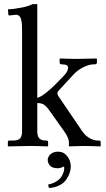

<svg xmlns="http://www.w3.org/2000/svg" viewBox="-20 -718 519 943"><path d="M265.6 26.9Q293 26.9 310.3 49.1Q327.6 71.3 327.6 99.6Q327.6 108.9 325.2 120.4Q322.8 131.8 315.7 146.7Q308.6 161.6 297.4 173.8Q286.1 186 265.9 195.1Q245.6 204.1 220.2 205.1L216.3 188.5Q237.8 184.1 253.7 174.8Q269.5 165.5 277.1 156Q284.7 146.5 289.3 135Q293.9 123.5 294.7 118.2Q295.4 112.8 295.4 109.4Q295.4 104 293.9 99.6Q276.4 108.4 264.6 108.4Q237.3 108.4 225.8 95.7Q214.4 83 214.4 66.9Q214.4 52.7 227.8 39.8Q241.2 26.9 265.6 26.9ZM163.1 -211.9V-71.8Q163.1 -49.3 172.9 -38.6Q182.6 -27.8 206.1 -27.8H208Q216.3 -27.8 216.3 -19.5V-1L214.4 1Q163.1 -1 124 -1L20.5 1L18.6 -1V-19.5Q18.6 -27.8 26.4 -27.8H45.4Q69.3 -27.8 78.9 -38.6Q88.4 -49.3 88.4 -71.8V-572.8Q88.4 -614.3 81.3 -629.9Q74.2 -645.5 58.6 -645.5L26.4 -642.1Q21 -642.1 21 -647L19 -672.4Q44.4 -672.4 88.4 -681.2Q114.7 -686 141.1 -697.8H163.1V-237.3Q199.7 -245.6 294.4 -346.7Q314.5 -368.2 314.5 -385.7Q314.5 -401.9 285.2 -401.9H281.2Q277.8 -401.9 275.4 -404.5Q272.9 -407.2 272.9 -410.2V-428.7L275.9 -430.7Q323.7 -428.7 358.9 -428.7L452.1 -430.7L456.1 -428.7V-410.2Q456.1 -406.2 452.6 -404.1Q449.2 -401.9 445.3 -401.9H438Q417.5 -401.9 388.9 -387.5Q360.4 -373 342.3 -353.5L265.6 -270Q261.7 -265.1 261.7 -259.8Q261.7 -253.4 266.6 -246.1L384.3 -72.8Q397.9 -52.7 418.9 -40.3Q439.9 -27.8 459 -27.8H465.8Q474.6 -27.8 474.6 -19.5V-1L472.7 1Q422.4 -1 383.3 -1L320.8 1L318.4 -1V-20Q318.4 -40.5 295.4 -72.8L222.2 -175.8Q207 -197.3 194.8 -204.6Q182.6 -211.9 163.1 -211.9Z"/></svg>

Font: Libertinage
Style: f
Weight: 400
Designer: OSP
Foundry: OSP
Version: Version 1.0; 2008; OFL relea